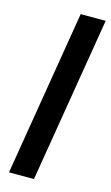

<svg xmlns="http://www.w3.org/2000/svg" viewBox="-115 -772 473 815"><g transform="rotate(15 122.0 -364.0)"><path d="M243.7 -727.5 123.5 0H13.7L133.8 -727.5Z"/></g></svg>

Font: Inter Tight Medium
Style: Italic
Weight: 500
Italic angle: -9.39999°
Designer: Rasmus Andersson
Foundry: rsms
Version: Version 3.004